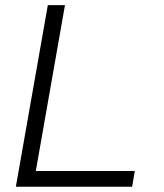

<svg xmlns="http://www.w3.org/2000/svg" viewBox="-20 -713 626 733"><path d="M40.5 0H484.4L494.6 -60.1H116.7L228 -693.4H162.6Z"/></svg>

Font: Cascadia Mono NF Light
Style: Italic
Weight: 300
Italic angle: -10°
Monospace: yes
Designer: Aaron Bell
Foundry: Saja Typeworks
Version: Version 2404.023